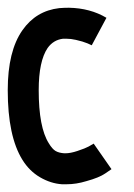

<svg xmlns="http://www.w3.org/2000/svg" viewBox="-20 -593 347 496"><path d="M158 -573Q213 -572 255 -547L217 -476L206 -481Q194 -486 176 -490Q163 -493 151 -493Q146 -493 143 -493Q118 -490 103 -469Q80 -435 80 -360Q80 -264 106 -223Q115 -208 123.5 -203Q132 -198 146 -197Q148 -197 149 -197Q162 -197 180 -203Q201 -210 209 -214.5Q217 -219 222 -222L268 -156L252 -145Q236 -134 203 -125Q177 -117 152 -117Q146 -117 140 -117Q111 -119 83.5 -135Q56 -151 38 -180Q0 -241 0 -360Q0 -461 38 -515Q73 -565 133 -572Q146 -573 158 -573Z"/></svg>

Font: Satisfactory Mid
Style: Regular
Weight: 400
Designer: Sadat Fauzi
Foundry: Intuisi Creative
Version: Version 001.000